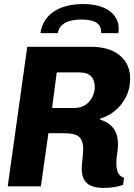

<svg xmlns="http://www.w3.org/2000/svg" viewBox="-20 -916 660 944"><path d="M490 8Q457 8 433 -0.5Q409 -9 395.5 -29.5Q382 -50 382 -84Q382 -107 385.5 -133.5Q389 -160 389 -186Q389 -223 370 -242Q351 -261 294 -261H218L181 0H18L114 -686H426Q518 -686 569 -643.5Q620 -601 620 -530Q620 -480 599.5 -439.5Q579 -399 545.5 -371.5Q512 -344 473 -333L472 -328Q515 -315 537.5 -285.5Q560 -256 560 -206Q560 -182 556 -159.5Q552 -137 552 -113Q552 -93 556 -78.5Q560 -64 568.5 -55Q577 -46 590 -42L585 -7Q563 1 538 4.5Q513 8 490 8ZM236 -385H344Q378 -385 400.5 -400.5Q423 -416 434.5 -440Q446 -464 446 -488Q446 -522 427.5 -541Q409 -560 369 -560H259ZM179 -753Q188 -820 243 -858Q298 -896 388 -896Q477 -896 524 -858Q571 -820 562 -753H477Q480 -786 456 -803Q432 -820 380 -820Q328 -820 299 -803Q270 -786 264 -753Z"/></svg>

Font: Chivo Mono
Style: Bold Italic
Weight: 700
Italic angle: -8.05°
Monospace: yes
Version: Version 1.008